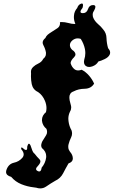

<svg xmlns="http://www.w3.org/2000/svg" viewBox="-20 -923 654 1081"><path d="M169.9 131.8Q134.3 127.9 100.6 114.3Q66.4 100.6 43 72.8Q14.2 64.9 14.2 45.4Q14.2 38.6 17.1 31.2Q28.8 0 58.1 -6.8Q86.4 -12.7 105 -33.7Q113.3 -43 113.3 -53.7Q113.3 -67.4 99.6 -83Q99.1 -85.9 99.1 -87.9Q99.1 -93.3 102.1 -92.8Q104.5 -92.8 109.4 -88.4Q119.6 -78.6 126.5 -78.6Q127.4 -78.6 128.9 -79.1Q131.3 -80.1 132.3 -83.5Q133.3 -85.9 133.3 -89.8Q133.3 -92.3 132.8 -95.7Q136.2 -107.9 139.2 -111.8Q141.1 -113.8 143.1 -113.8Q143.6 -113.8 145 -113.3Q151.9 -108.9 158.2 -86.4Q165 -63.5 175.3 -57.1Q188 -40 202.1 -26.4Q207.5 -21 207.5 -14.6Q207.5 -4.4 194.3 10.3Q183.1 21 183.1 28.8Q183.1 35.6 192.4 40Q197.3 42.5 200.7 42.5Q211.9 42.5 214.4 21Q235.4 -3.9 239.7 -35.2Q240.2 -39.6 240.2 -43.5Q240.2 -69.8 215.8 -89.8Q211.9 -97.2 211.9 -104.5Q211.9 -106.9 212.4 -109.4Q213.9 -118.7 218.3 -127.4Q227.5 -143.6 238.8 -160.2Q245.1 -169.4 245.1 -180.2Q245.1 -188 241.7 -197.3Q218.8 -216.3 216.3 -243.7Q216.3 -245.6 216.3 -247.6Q216.3 -272.9 238.8 -291.5Q241.7 -302.7 241.7 -314.5Q241.7 -334 233.4 -354.5Q220.2 -387.2 194.3 -404.8Q165.5 -418 158.7 -449.2Q154.3 -471.7 154.3 -492.7Q154.3 -501 154.8 -508.8Q154.3 -513.7 154.3 -517.6Q154.3 -524.9 156.2 -530.8Q159.7 -539.6 166.5 -545.9Q178.7 -557.6 196.8 -565.9Q214.8 -574.2 223.6 -591.8Q233.9 -600.1 236.8 -608.9Q238.8 -615.7 238.8 -622.6Q238.8 -622.6 238.8 -627Q235.4 -647.9 224.1 -668.9Q220.2 -676.3 220.2 -683.1Q220.2 -696.8 235.4 -709Q239.7 -719.7 248.5 -727.5Q257.3 -734.9 267.6 -741.2Q286.6 -752.9 303.2 -764.2Q317.9 -773.9 317.9 -792Q317.9 -794.9 317.4 -798.3Q322.8 -798.8 328.6 -798.8Q344.7 -798.8 363.3 -793.9Q383.8 -788.1 398.4 -788.1Q401.4 -788.1 404.3 -788.6Q396 -807.1 396 -827.1Q396 -831.1 396.5 -835Q397.9 -858.9 414.6 -877.9Q420.9 -897 436.5 -902.3Q439.5 -903.3 441.4 -903.3Q447.3 -902.8 447.3 -894Q447.3 -888.2 444.8 -878.9Q433.1 -864.7 433.1 -856.9Q433.1 -849.6 444.3 -849.1Q444.3 -849.1 447.8 -849.1Q467.8 -849.1 475.6 -872.1Q482.9 -894.5 503.9 -894.5Q517.1 -894.5 517.1 -884.3Q517.1 -877.4 511.2 -866.2Q502.4 -853.5 502 -842.8Q502 -840.8 502 -838.9Q502 -830.1 505.4 -822.3Q513.2 -804.2 530.8 -788.6Q548.8 -773.4 560.5 -757.8Q579.1 -736.8 579.6 -708.5Q580.6 -679.7 588.4 -652.3Q598.1 -641.1 599.6 -631.8Q600.1 -629.4 600.1 -627Q600.1 -620.1 597.2 -614.7Q589.8 -600.1 569.3 -590.3Q549.3 -580.6 533.7 -576.7Q523.4 -557.6 500 -549.3Q489.7 -545.9 481.4 -545.9Q470.7 -545.9 462.9 -551.8Q457 -556.2 454.1 -564.5Q453.1 -568.8 452.6 -574.2Q452.6 -580.1 454.1 -586.4Q460.4 -605.5 460.4 -624Q460.4 -635.7 458 -647.5Q451.7 -677.7 434.6 -704.1Q425.8 -707 417.5 -707Q402.8 -707 389.6 -697.3Q373.5 -684.6 373.5 -668.9Q373.5 -665.5 374.5 -661.6Q376 -654.8 380.9 -648.4Q385.7 -641.6 394.5 -636.2Q404.8 -626 404.8 -616.7Q404.8 -608.4 396.5 -600.1Q378.9 -583.5 377.4 -567.9Q383.8 -545.4 399.4 -533.2Q408.2 -526.4 420.4 -526.4Q429.2 -526.4 439.9 -530.3Q462.9 -518.6 481.9 -496.6Q500.5 -474.6 509.8 -452.1Q493.2 -424.3 457.5 -423.3Q421.9 -422.9 395 -408.7Q380.9 -403.8 376 -395Q370.6 -386.7 370.6 -376.5Q370.6 -357.4 377.9 -335Q380.9 -325.7 380.9 -317.9Q380.9 -305.7 374.5 -295.4Q364.7 -275.4 364.7 -254.4Q364.7 -248 365.7 -241.2Q369.1 -212.9 382.8 -189Q385.7 -180.2 385.7 -171.4Q385.7 -160.2 380.4 -149.4Q371.1 -130.9 366.2 -111.3Q364.3 -105 364.3 -97.7Q364.3 -94.2 364.7 -90.8Q365.7 -80.1 374 -68.8Q390.1 -50.8 390.1 -30.3Q390.1 -11.2 365.7 -2.9Q350.1 23.9 335.4 52.7Q320.8 81.1 290.5 95.2Q265.6 109.4 240.2 127Q224.6 137.7 207.5 137.7Q207.5 137.7 206.1 137.7Q195.3 137.7 184.1 133.8Q181.6 133.8 176.8 132.8Q174.8 132.8 169.9 131.8Z"/></svg>

Font: Brazier Flame
Style: Regular
Weight: 400
Designer: Walter E Stewart
Version: 0.1